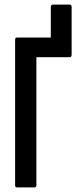

<svg xmlns="http://www.w3.org/2000/svg" viewBox="-20 -819 349 839"><path d="M54 0Q46 0 46 -10V-645Q46 -655 54 -655H286Q293 -655 293 -645V-580Q293 -569 285 -569H139V-10Q139 0 130 0ZM202 -584V-788Q202 -793 204.5 -796Q207 -799 211 -799H285Q289 -799 291 -796Q293 -793 293 -788V-584Z"/></svg>

Font: Sofia Sans Extra Condensed SemiBold
Style: Regular
Weight: 600
Designer: Botio Nikoltchev, Ani Petrova
Foundry: lettersoup
Version: Version 4.101